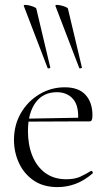

<svg xmlns="http://www.w3.org/2000/svg" viewBox="-20 -751 445 783"><path d="M215 12Q156 12 116.5 -15.5Q77 -43 57 -87Q37 -131 37 -180Q37 -241 65 -289.5Q93 -338 140.5 -366.5Q188 -395 244 -395Q301 -395 329 -364Q357 -333 357 -281Q357 -268 354.5 -262Q352 -256 345 -256H298Q303 -318 278.5 -346.5Q254 -375 212 -375Q156 -375 125 -332.5Q94 -290 94 -216Q94 -160 112 -115.5Q130 -71 165 -45.5Q200 -20 250 -20Q285 -20 307.5 -30.5Q330 -41 351 -54Q353 -56 356.5 -51.5Q360 -47 358 -44Q323 -14 287.5 -1Q252 12 215 12ZM81 -255 80 -267 308 -271V-256ZM303 -474Q304 -471 309.5 -472.5Q315 -474 314 -476L257 -716Q256 -719 248 -722.5Q240 -726 229.5 -728.5Q219 -731 212 -731Q205 -731 206 -727ZM174 -474Q175 -471 180.5 -472.5Q186 -474 185 -476L128 -716Q127 -719 119 -722.5Q111 -726 100.5 -728.5Q90 -731 83 -731Q76 -731 77 -727Z"/></svg>

Font: Cormorant Garamond Light Light
Style: Regular
Weight: 300
Version: Version 4.001